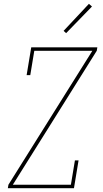

<svg xmlns="http://www.w3.org/2000/svg" viewBox="-20 -982 540 1002"><path d="M21 0 24 -18 462 -717H159L138 -590H119L143 -735H488L485 -717L47 -18H350L371 -145H390L366 0ZM325 -809 312 -821 444 -962 460 -948Z"/></svg>

Font: Iosevka Slab Thin
Style: Italic
Weight: 100
Italic angle: -9°
Monospace: yes
Designer: Belleve Invis
Foundry: Belleve Invis
Version: Version 11.1.1; ttfautohint (v1.8.3)